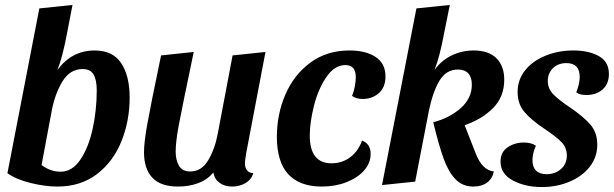

<svg xmlns="http://www.w3.org/2000/svg" viewBox="-20 -734 2481 776"><path d="M212 -451Q270 -530 363 -530Q436 -530 470 -478.5Q504 -427 504 -340Q504 -246 471 -163.5Q438 -81 372 -30.5Q306 20 212 20Q162 20 103.5 5.5Q45 -9 10 -34L139 -700L273 -714L251 -600Q233 -503 212 -451ZM225 -40Q272 -40 305 -89Q338 -138 354.5 -213.5Q371 -289 371 -369Q371 -411 358 -433Q345 -455 314 -455Q263 -455 232.5 -405Q202 -355 189 -286L148 -67Q184 -40 225 -40Z M970 -73Q970 -56 978.5 -45.5Q987 -35 1004 -34Q996 -8 972 6Q948 20 918 20Q888 20 867.5 5Q847 -10 842 -37Q819 -8 781.5 6Q744 20 700 20Q629 20 595.5 -16Q562 -52 562 -119Q562 -158 575.5 -233.5Q589 -309 631 -510L763 -524Q714 -290 702 -225Q690 -160 690 -121Q690 -87 703.5 -64Q717 -41 749 -41Q794 -41 821 -85.5Q848 -130 860 -193L920 -510L1053 -524L975 -115Q970 -85 970 -73Z M1538 -425Q1538 -381 1511 -357.5Q1484 -334 1446 -334Q1417 -334 1403 -347Q1410 -363 1414 -384.5Q1418 -406 1418 -422Q1418 -471 1376 -471Q1332 -471 1299 -422.5Q1266 -374 1249 -306.5Q1232 -239 1232 -186Q1232 -74 1320 -74Q1363 -74 1396 -99Q1429 -124 1443 -166Q1478 -153 1478 -112Q1478 -75 1451.5 -45Q1425 -15 1380 2.5Q1335 20 1281 20Q1191 20 1145 -30Q1099 -80 1099 -181Q1099 -272 1133.5 -352Q1168 -432 1234.5 -481Q1301 -530 1392 -530Q1459 -530 1498.5 -503.5Q1538 -477 1538 -425Z M1736 -451Q1764 -490 1805.5 -510Q1847 -530 1894 -530Q1955 -530 1986.5 -498.5Q2018 -467 2018 -412Q2018 -343 1973 -297.5Q1928 -252 1858 -228L1903 -113Q1929 -46 1976 -41Q1970 -12 1948.5 4Q1927 20 1893 20Q1850 20 1821.5 -9Q1793 -38 1773.5 -91.5Q1754 -145 1731 -240Q1795 -256 1841 -296Q1887 -336 1887 -392Q1887 -422 1872.5 -437.5Q1858 -453 1831 -453Q1782 -453 1755 -406Q1728 -359 1713 -284L1658 0L1524 14L1663 -700L1798 -714L1775 -600Q1757 -503 1736 -451Z M2181 -213Q2127 -249 2099.5 -281.5Q2072 -314 2072 -362Q2072 -412 2102.5 -450Q2133 -488 2185 -509Q2237 -530 2298 -530Q2359 -530 2400 -507.5Q2441 -485 2441 -435Q2441 -395 2415.5 -372.5Q2390 -350 2350 -350Q2322 -350 2309 -361Q2323 -395 2323 -423Q2323 -479 2269 -479Q2236 -479 2215 -458.5Q2194 -438 2194 -407Q2194 -376 2215.5 -353.5Q2237 -331 2285 -299Q2339 -262 2366.5 -230Q2394 -198 2394 -149Q2394 -99 2363.5 -60Q2333 -21 2281.5 0.5Q2230 22 2170 22Q2103 22 2053 -4.5Q2003 -31 2003 -81Q2003 -119 2031.5 -138.5Q2060 -158 2098 -158Q2127 -158 2146 -145Q2132 -114 2132 -87Q2132 -59 2146.5 -44.5Q2161 -30 2189 -30Q2224 -30 2247.5 -51Q2271 -72 2271 -105Q2271 -137 2250 -159Q2229 -181 2181 -213Z"/></svg>

Font: Sansita Medium Italic
Style: Regular
Weight: 500
Italic angle: -11°
Designer: Pablo Cosgaya
Foundry: Omnibus-Type
Version: Version 1.006